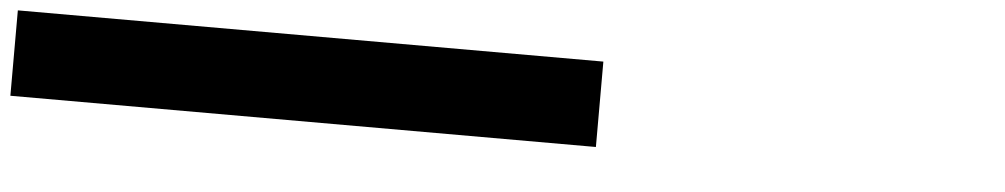

<svg xmlns="http://www.w3.org/2000/svg" viewBox="-25 -283 2051 392"><g transform="rotate(5 1000.0 -87.5)"><path d="M1200 -175H0V0H1200Z"/></g></svg>

Font: Variable Test Axis Matching
Style: Regular
Weight: 400
Version: Version 1.000